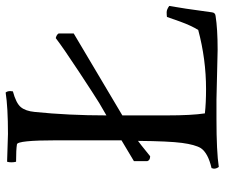

<svg xmlns="http://www.w3.org/2000/svg" viewBox="-76 -692 776 663"><g transform="rotate(-90 311.5 -360.0)"><path d="M85 -723 181 -720Q273 -720 324 -728Q329 -722 329 -712L328 -703Q287 -692 273.5 -675.5Q260 -659 257 -628Q245 -511 245 -380L288 -405Q314 -421 396 -475Q478 -529 512 -555Q524 -552 528 -545V-493L245 -325V-172Q245 -85 252 -40Q288 -36 336 -36Q439 -36 540 -63Q555 -87 569 -125.5Q583 -164 585 -171Q591 -172 601 -172Q611 -172 623 -163Q615 -120 601 -16Q600 -4 588 -3Q544 4 471 4L300 0H233Q120 0 67 8Q61 0 61 -9L63 -17Q115 -29 132 -54Q144 -74 150 -119Q156 -164 157 -271Q152 -268 104 -229Q90 -229 87 -239V-285L159 -328V-551Q159 -688 145 -689Q127 -692 85 -692Q83 -699 83 -708Q83 -717 85 -723Z"/></g></svg>

Font: Rosarivo
Style: Regular
Weight: 400
Designer: Pablo Ugerman
Foundry: Pablo Ugerman
Version: Version 1.003